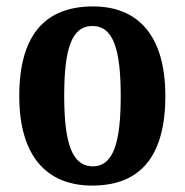

<svg xmlns="http://www.w3.org/2000/svg" viewBox="-20 -568 576 598"><path d="M267 10C417 10 495 -81 495 -269C495 -457 410 -548 270 -548C119 -548 40 -457 40 -269C40 -81 126 10 267 10ZM269 -50C203 -50 180 -126 180 -269C180 -414 202 -487 268 -487C333 -487 356 -414 356 -269C356 -126 334 -50 269 -50Z"/></svg>

Font: Noto Serif Tamil Condensed
Style: Bold Italic
Weight: 700
Width: 3
Italic angle: -12°
Designer: Indian Type Foundry, Tom Grace, and the Monotype Design Team
Foundry: Monotype Imaging Inc.
Version: Version 2.003